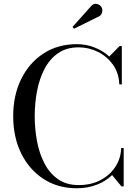

<svg xmlns="http://www.w3.org/2000/svg" viewBox="-20 -996 739 1026"><path d="M509 -908.5 375.5 -842.5 367.5 -852 466.5 -963Q481 -979.5 498.2 -974.8Q515.5 -970 522.5 -957.5Q529.5 -945 525.5 -929.8Q521.5 -914.5 509 -908.5ZM641 -205V0H629L579 -60.5Q545.5 -27.5 496.8 -8.8Q448 10 390.5 10Q289 10 212.5 -39.8Q136 -89.5 93.2 -176.5Q50.5 -263.5 50.5 -375Q50.5 -486.5 93.2 -573.5Q136 -660.5 212.5 -710.2Q289 -760 390.5 -760Q440.5 -760 485.5 -742.2Q530.5 -724.5 564 -694L619 -750H631V-545H617.5Q615.5 -604.5 584.5 -649Q553.5 -693.5 504.5 -718.2Q455.5 -743 400.5 -743Q335 -743 290 -711.5Q245 -680 217.5 -627Q190 -574 177.8 -508.5Q165.5 -443 165.5 -375Q165.5 -307 177.8 -241.5Q190 -176 217.5 -123Q245 -70 290 -38.5Q335 -7 400.5 -7Q467.5 -7 518 -34Q568.5 -61 597.2 -105.8Q626 -150.5 627.5 -205Z"/></svg>

Font: Bodoni* 16
Style: Regular
Weight: 400
Version: Version 2.2